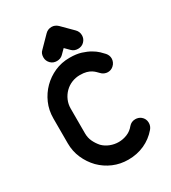

<svg xmlns="http://www.w3.org/2000/svg" viewBox="-177 -807 797 897"><g transform="rotate(-30 221.5 -358.5)"><path d="M212 -703Q226 -717 246 -717Q264 -717 279 -703L336 -646Q343 -639 346.5 -630.5Q350 -622 350 -612Q350 -593 336 -579Q329 -572 320.5 -569Q312 -566 303 -566Q283 -566 270 -579L246 -603L222 -579Q215 -572 206.5 -569Q198 -566 189 -566Q169 -566 156 -579Q142 -593 142 -612Q142 -622 145 -630.5Q148 -639 156 -646ZM334 -132Q348 -148 369 -148Q386 -148 399 -138Q416 -124 416 -102Q416 -84 404 -70Q375 -36 335 -18Q295 0 248 0Q205 0 167.5 -16Q130 -32 101 -61Q73 -90 56.5 -127.5Q40 -165 40 -208V-342Q40 -386 56.5 -423.5Q73 -461 101 -489Q129 -517 166 -533.5Q203 -550 246 -550H248Q283 -550 308.5 -542Q334 -534 353 -523Q372 -512 384.5 -500Q397 -488 404 -480Q416 -466 416 -449Q416 -440 412 -430.5Q408 -421 400 -414Q387 -402 369 -402Q360 -402 350.5 -406Q341 -410 334 -418L322 -430Q316 -436 306.5 -442Q297 -448 283 -452Q269 -456 248 -456Q225 -456 204 -447.5Q183 -439 167 -423Q151 -407 142 -386Q133 -365 133 -342V-208Q133 -184 142.5 -164Q152 -144 167 -127Q183 -111 205 -102.5Q227 -94 250 -94Q273 -94 295.5 -103Q318 -112 334 -132Z"/></g></svg>

Font: VDS
Style: Regular
Weight: 400
Designer: artmaker
Foundry: artmaker
Version: Version 1.000 2009 initial release